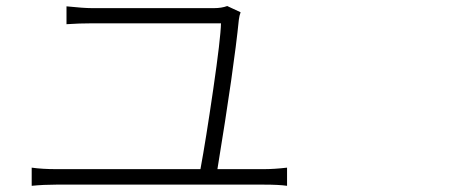

<svg xmlns="http://www.w3.org/2000/svg" viewBox="-20 -679 1540 630"><path d="M693.4 -124H844.7Q879.9 -124 921.9 -128.9V-69.3Q895.5 -73.2 844.7 -73.2H165Q123 -73.2 84 -69.3V-128.9Q119.1 -124 165 -124H637.7Q655.3 -218.8 679.7 -386.2Q704.1 -553.7 705.1 -602.5H283.2Q240.2 -602.5 198.2 -599.6V-658.2Q254.9 -652.3 282.2 -652.3H681.6Q707 -652.3 725.6 -659.2L769.5 -638.7Q765.6 -628.9 763.7 -614.3Q748 -457 693.4 -124Z"/></svg>

Font: Bpmf Zihi Sans Light
Style: Light
Weight: 300
Foundry: But Ko
Version: Version 1.320